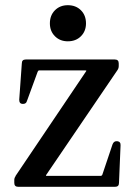

<svg xmlns="http://www.w3.org/2000/svg" viewBox="-20 -719 522 739"><path d="M241 -560Q211 -560 191.5 -579.5Q172 -599 172 -629Q172 -660 191.5 -679.5Q211 -699 241 -699Q272 -699 291.5 -679.5Q311 -660 311 -629Q311 -599 291.5 -579.5Q272 -560 241 -560ZM50 0Q35 0 35 -15V-26Q35 -34 40 -41V-42L311 -444Q315 -448 308 -448H131Q127 -448 125 -443L84 -331V-332Q82 -319 68 -319Q54 -319 54 -335L64 -475Q64 -490 79 -490H422Q437 -490 437 -475V-465Q437 -456 432 -449L158 -46Q155 -42 160 -42H367Q372 -42 374 -47L413 -163Q418 -177 431.5 -175.5Q445 -174 444 -159L438 -15Q438 0 423 0Z"/></svg>

Font: Caslon OS
Style: Regular
Weight: 400
Designer: Alfredo Marco Pradil
Foundry: Hanken Design Co.
Version: Version 1.000;PS 001.000;hotconv 1.0.88;makeotf.lib2.5.64775